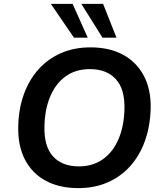

<svg xmlns="http://www.w3.org/2000/svg" viewBox="-20 -959 835 989"><path d="M383 10Q286 10 215.5 -28Q145 -66 108 -138Q71 -210 74 -311Q76 -399 103 -473.5Q130 -548 178.5 -602Q227 -656 294.5 -685.5Q362 -715 446 -715Q544 -715 614 -677Q684 -639 721.5 -567.5Q759 -496 756 -396Q753 -306 726 -231.5Q699 -157 650.5 -103Q602 -49 534.5 -19.5Q467 10 383 10ZM386 -102Q459 -102 511 -139.5Q563 -177 591 -243.5Q619 -310 621 -396Q624 -500 576.5 -551.5Q529 -603 443 -603Q370 -603 318.5 -566Q267 -529 239 -463Q211 -397 209 -310Q206 -205 253 -153.5Q300 -102 386 -102ZM508 -765 399 -939H511L580 -765ZM361 -765 242 -939H354L432 -765Z"/></svg>

Font: Nunito Sans 11pt
Style: Bold Italic
Weight: 700
Italic angle: -9°
Version: Version 3.101;gftools[0.9.27]